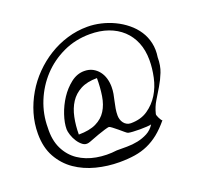

<svg xmlns="http://www.w3.org/2000/svg" viewBox="-114 -762 918 888"><g transform="rotate(-20 344.5 -318.0)"><path d="M18.6 -250Q18.6 -300.8 32.7 -348.6Q46.9 -396.5 72.3 -439.9Q97.7 -483.4 133.3 -519.5Q168.9 -555.7 211.4 -582Q253.9 -608.4 302.2 -623Q350.6 -637.7 402.3 -637.7Q434.6 -637.7 468.3 -629.9Q502 -622.1 532.7 -607.4Q563.5 -592.8 589.8 -571.3Q616.2 -549.8 633.8 -522.9Q651.4 -496.1 658.7 -463.4Q666 -430.7 660.2 -393.6Q660.2 -352.5 647.9 -321.8Q635.7 -291 619.1 -263.2Q602.5 -235.4 586.4 -209Q570.3 -182.6 562.5 -150.4Q561.5 -147.5 563.5 -141.6Q565.4 -135.7 568.4 -129.9Q571.3 -124 574.7 -118.7Q578.1 -113.3 581.1 -112.3Q553.7 -79.1 526.4 -57.1Q499 -35.2 469.2 -22Q439.5 -8.8 405.3 -3.4Q371.1 2 329.1 2Q271.5 2 215.8 -12.2Q160.2 -26.4 116.2 -56.6Q72.3 -86.9 45.4 -134.8Q18.6 -182.6 18.6 -250ZM71.3 -261.7Q68.4 -201.2 89.4 -158.2Q110.4 -115.2 147.9 -89.8Q185.5 -64.5 234.9 -55.7Q284.2 -46.9 335 -53.7Q358.4 -53.7 385.3 -53.7Q412.1 -53.7 438.5 -59.1Q464.8 -64.5 487.8 -76.7Q510.7 -88.9 525.4 -112.3Q518.6 -110.4 502.9 -109.4Q487.3 -108.4 469.2 -108.4Q451.2 -108.4 435.1 -109.4Q418.9 -110.4 412.1 -112.3Q408.2 -113.3 397.9 -122.1Q387.7 -130.9 375.5 -141.1Q363.3 -151.4 352.1 -159.7Q340.8 -168 337.9 -168Q333 -168 316.4 -163.1Q299.8 -158.2 280.8 -151.4Q261.7 -144.5 245.6 -138.2Q229.5 -131.8 224.6 -130.9Q209 -127 195.8 -136.7Q182.6 -146.5 172.4 -162.1Q162.1 -177.7 156.2 -195.8Q150.4 -213.9 150.4 -224.6Q150.4 -255.9 163.6 -294.9Q176.8 -334 199.2 -368.2Q221.7 -402.3 252.4 -426.3Q283.2 -450.2 318.4 -450.2Q341.8 -450.2 359.4 -440.9Q377 -431.6 389.2 -416Q401.4 -400.4 407.2 -380.4Q413.1 -360.4 413.1 -337.9Q413.1 -320.3 410.2 -304.2Q407.2 -288.1 403.3 -271.5Q399.4 -254.9 396.5 -237.8Q393.6 -220.7 393.6 -204.1Q393.6 -194.3 396.5 -184.6Q399.4 -174.8 405.3 -167Q411.1 -159.2 419.9 -154.3Q428.7 -149.4 439.5 -149.4Q489.3 -149.4 523.4 -172.9Q557.6 -196.3 579.6 -231.9Q601.6 -267.6 610.8 -311Q620.1 -354.5 620.1 -394.5Q620.1 -443.4 604.5 -481.4Q588.9 -519.5 560.1 -546.4Q531.2 -573.2 491.2 -587.4Q451.2 -601.6 401.4 -601.6Q330.1 -601.6 269.5 -573.2Q209 -544.9 165 -497.6Q121.1 -450.2 96.2 -389.2Q71.3 -328.1 71.3 -261.7ZM363.3 -399.4Q314.5 -399.4 282.2 -382.3Q250 -365.2 231 -335.9Q211.9 -306.6 203.6 -266.6Q195.3 -226.6 195.3 -182.6Q248 -182.6 281.2 -198.7Q314.5 -214.8 332.5 -243.7Q350.6 -272.5 356.9 -312.5Q363.3 -352.5 363.3 -399.4Z"/></g></svg>

Font: Annie Use Your Telescope
Style: Regular
Weight: 400
Designer: Kimberly Geswein
Foundry: Kimberly Geswein
Version: Version 1.002 2001